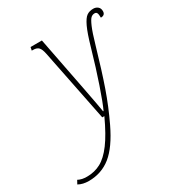

<svg xmlns="http://www.w3.org/2000/svg" viewBox="-315 -666 952 1026"><g transform="rotate(-30 161.0 -153.0)"><path d="M-130 225 -118 203Q-97 215 -63 215Q-17 215 21.5 194.5Q60 174 98 123Q136 72 178 -19H165L76 -463Q70 -493 59 -504.5Q48 -516 25 -516H17L21 -536H91L157 -197Q180 -78 185 -45H188Q206 -83 237 -173.5Q268 -264 299 -372Q321 -449 338.5 -486Q356 -523 372.5 -534.5Q389 -546 413 -546Q429 -546 440.5 -536.5Q452 -527 452 -509Q452 -484 425 -484Q425 -505 421 -513Q417 -521 407 -521Q394 -521 384 -512Q374 -503 360 -470.5Q346 -438 327 -372Q287 -234 255 -142.5Q223 -51 181 37Q129 146 70.5 193Q12 240 -67 240Q-103 240 -130 225Z"/></g></svg>

Font: Noto Serif CondThin
Style: Italic
Weight: 250
Width: 3
Italic angle: -12°
Designer: Monotype Design Team
Foundry: Monotype Imaging Inc.
Version: Version 1.001